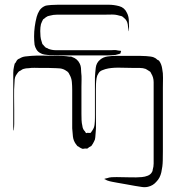

<svg xmlns="http://www.w3.org/2000/svg" viewBox="-20 -807 714 811"><path d="M668 -437V-168Q668 -153 667.5 -128.5Q667 -104 661.5 -79.5Q656 -55 641 -40Q627 -23 605 -18Q592 -15 577.5 -17.5Q563 -20 549 -22Q531 -25 513 -28.5Q495 -32 476 -35Q466 -37 454.5 -39Q443 -41 432 -45L423 -50Q420 -50 420 -51Q421 -52 421.5 -51.5Q422 -51 423 -52Q425 -53 427 -53.5Q429 -54 431 -54Q442 -58 452 -58.5Q462 -59 473 -59Q496 -59 526.5 -58Q557 -57 579 -59Q592 -60 604.5 -65Q617 -70 623 -82Q625 -86 625 -90Q627 -97 628 -103Q629 -109 629 -116V-420Q629 -439 629 -459.5Q629 -480 619 -496Q618 -498 616.5 -501Q615 -504 613 -505Q611 -507 607.5 -508.5Q604 -510 602 -512L595 -516Q584 -520 570.5 -520Q557 -520 545 -520Q523 -520 492 -521Q461 -522 438 -518Q431 -517 425 -515Q419 -513 411 -510Q410 -509 408 -508.5Q406 -508 404 -506Q400 -504 396.5 -498Q393 -492 391 -488Q390 -486 389.5 -483Q389 -480 388 -477Q386 -465 385.5 -453Q385 -441 385 -429V-323Q385 -304 385.5 -284.5Q386 -265 384 -246Q383 -237 382.5 -227Q382 -217 377 -209Q375 -205 372.5 -200.5Q370 -196 367 -192Q366 -190 362.5 -188.5Q359 -187 356 -185Q352 -181 350 -180Q347 -179 343 -179.5Q339 -180 335 -179Q334 -179 331.5 -178.5Q329 -178 327 -179Q324 -180 321.5 -181.5Q319 -183 317 -184Q315 -186 312 -187.5Q309 -189 307 -190Q305 -192 303.5 -194.5Q302 -197 300 -199Q290 -213 288 -230.5Q286 -248 285 -265Q285 -276 285 -298.5Q285 -321 285 -346.5Q285 -372 285 -394Q285 -416 285 -427Q285 -444 283.5 -461Q282 -478 273 -493Q272 -495 270.5 -498Q269 -501 267 -502Q266 -504 264.5 -505Q263 -506 261 -507Q258 -509 255 -511Q252 -513 249 -514Q242 -517 234 -518Q226 -519 218 -519Q202 -520 185.5 -520Q169 -520 152 -520Q139 -520 126.5 -520.5Q114 -521 102 -519Q89 -519 80 -516Q76 -515 73 -513Q70 -511 67 -509Q66 -508 64 -507.5Q62 -507 60 -505Q58 -504 56.5 -501.5Q55 -499 53 -497Q52 -495 50 -492.5Q48 -490 47 -488Q43 -481 42 -471.5Q41 -462 41 -454Q39 -432 39.5 -398.5Q40 -365 40 -342V-283Q40 -278 39.5 -272.5Q39 -267 39 -262Q39 -261 39 -258Q39 -255 38 -256Q37 -257 37 -260Q36 -266 36 -272.5Q36 -279 36 -285V-474Q36 -487 36 -499.5Q36 -512 39 -525L42 -538Q44 -540 46 -542.5Q48 -545 49 -548Q51 -552 54 -555Q57 -558 63 -560Q74 -567 86.5 -568.5Q99 -570 112 -571Q135 -573 168.5 -572Q202 -571 224 -571Q236 -571 248 -570.5Q260 -570 272 -568Q275 -568 278.5 -568Q282 -568 285 -566Q307 -559 317 -538Q321 -530 322 -520Q323 -510 323 -501Q325 -486 324.5 -470.5Q324 -455 324 -440V-326Q324 -313 324.5 -300Q325 -287 328 -275Q329 -264 336 -255Q338 -254 340 -250Q342 -246 344 -245Q346 -244 349 -246Q352 -246 356.5 -245.5Q361 -245 363 -246Q365 -248 367 -251.5Q369 -255 370 -256Q378 -267 379.5 -281Q381 -295 381 -308Q381 -319 381 -343Q381 -367 381 -394.5Q381 -422 381 -446Q381 -470 381 -481Q382 -500 384.5 -521Q387 -542 403 -555Q416 -566 434.5 -568.5Q453 -571 469 -571H544Q558 -571 571.5 -571Q585 -571 598 -570Q607 -569 617 -568Q627 -567 635 -562Q638 -561 644 -555Q646 -554 649 -552.5Q652 -551 653 -549Q658 -542 661 -533.5Q664 -525 665 -517Q669 -498 668.5 -478Q668 -458 668 -437ZM522 -685Q521 -695 519.5 -705Q518 -715 512 -723Q511 -725 508 -727.5Q505 -730 503 -732Q499 -736 497 -737Q494 -739 490.5 -739.5Q487 -740 484 -741Q468 -746 451 -745.5Q434 -745 417 -745H249Q235 -745 220 -745Q205 -745 191 -741Q189 -740 185 -739.5Q181 -739 179 -737Q176 -736 173.5 -734Q171 -732 169 -730Q168 -729 166 -728Q164 -727 162 -725Q157 -716 153 -705Q150 -692 150 -676Q150 -665 151 -653.5Q152 -642 156 -631Q157 -629 157.5 -626Q158 -623 159 -621Q161 -619 163.5 -616.5Q166 -614 167 -612Q169 -611 170.5 -609Q172 -607 173 -606Q175 -605 178.5 -604Q182 -603 184 -601Q199 -595 215.5 -595Q232 -595 248 -595H450Q455 -595 461 -595.5Q467 -596 472 -595Q480 -593 485 -593Q487 -592 488.5 -592.5Q490 -593 491 -592Q492 -591 491 -589.5Q490 -588 490 -586Q489 -585 489.5 -583.5Q490 -582 488 -581Q487 -580 486 -580Q485 -580 483 -579Q479 -578 475.5 -577Q472 -576 468 -575Q460 -574 450.5 -573.5Q441 -573 433 -573H252Q236 -573 220.5 -573Q205 -573 189 -574Q179 -575 168.5 -576.5Q158 -578 150 -583Q140 -588 134 -598Q128 -608 126 -618Q125 -626 124.5 -635.5Q124 -645 124 -653Q124 -694 135 -736Q139 -750 146 -761.5Q153 -773 166 -780Q173 -784 181.5 -784.5Q190 -785 197 -786Q211 -787 225 -787Q239 -787 253 -787H439Q461 -787 483.5 -781Q506 -775 516 -753Q523 -740 524 -723.5Q525 -707 525 -693Q525 -689 524.5 -685.5Q524 -682 524 -678Q524 -675 523 -675Q523 -680 522 -685Z"/></svg>

Font: Rubik Vinyl
Style: Regular
Weight: 400
Designer: Hubert and Fischer, NaN
Foundry: Hubert and Fischer, NaN
Version: Version 2.200